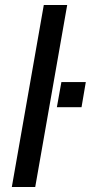

<svg xmlns="http://www.w3.org/2000/svg" viewBox="-20 -743 361 763"><path d="M27 0 154 -723H247L120 0ZM206 -317 224 -417H321L304 -317Z"/></svg>

Font: Archivo SemiExpanded
Style: Italic
Weight: 400
Width: 6
Italic angle: -10°
Designer: Hector Gatti
Foundry: Omnibus-Type
Version: Version 2.001